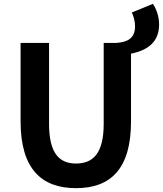

<svg xmlns="http://www.w3.org/2000/svg" viewBox="-20 -964 847 998"><path d="M661 -685C749 -703 807 -746 807 -837C807 -879 792 -919 775 -944L665 -899C674 -881 682 -854 682 -827C682 -760 636 -745 586 -741H519V-320C519 -166 463 -114 375 -114C289 -114 235 -166 235 -320V-741H87V-333C87 -87 195 14 375 14C556 14 661 -87 661 -333Z"/></svg>

Font: Source Han Sans JP
Style: Bold
Weight: 700
Designer: Ryoko NISHIZUKA 西塚涼子 (kana, bopomofo & ideographs); Paul D. Hunt (Latin, Greek & Cyrillic); Sandoll Communications 산돌커뮤니
Foundry: Adobe
Version: Version 2.002;hotconv 1.0.116;makeotfexe 2.5.65601